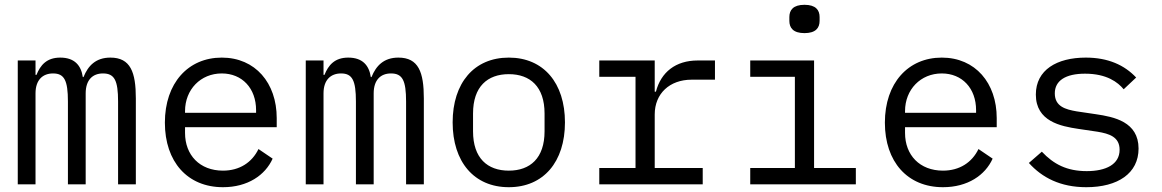

<svg xmlns="http://www.w3.org/2000/svg" viewBox="-20 -768 4840 800"><path d="M128 0V-379C128 -435 158 -462 201 -462C248 -462 263 -433 263 -345V0H337V-379C337 -435 366 -462 409 -462C457 -462 472 -433 472 -345V0H546V-358C546 -467 524 -528 440 -528C379 -528 347 -494 328 -447H325C318 -495 291 -528 231 -528C174 -528 148 -496 132 -456H128V-516H54V0Z M909 12C1012 12 1085 -38 1116 -107L1057 -147C1030 -91 978 -57 909 -57C812 -57 751 -122 751 -214V-238H1133V-276C1133 -422 1044 -528 904 -528C764 -528 667 -422 667 -257C667 -94 761 12 909 12ZM904 -462C989 -462 1047 -400 1047 -309V-298H751V-305C751 -395 816 -462 904 -462Z M1328 0V-379C1328 -435 1358 -462 1401 -462C1448 -462 1463 -433 1463 -345V0H1537V-379C1537 -435 1566 -462 1609 -462C1657 -462 1672 -433 1672 -345V0H1746V-358C1746 -467 1724 -528 1640 -528C1579 -528 1547 -494 1528 -447H1525C1518 -495 1491 -528 1431 -528C1374 -528 1348 -496 1332 -456H1328V-516H1254V0Z M2100 12C2245 12 2334 -94 2334 -258C2334 -422 2245 -528 2100 -528C1955 -528 1866 -422 1866 -258C1866 -94 1955 12 2100 12ZM2100 -57C2011 -57 1951 -109 1951 -221V-295C1951 -407 2011 -459 2100 -459C2189 -459 2249 -407 2249 -295V-221C2249 -109 2189 -57 2100 -57Z M2477 0H2908V-68H2708V-291C2708 -378 2770 -436 2862 -436H2959V-516H2887C2795 -516 2734 -467 2713 -386H2708V-516H2477V-448H2628V-68H2477Z M3332 -630C3379 -630 3395 -652 3395 -681V-697C3395 -726 3379 -748 3332 -748C3285 -748 3269 -726 3269 -697V-681C3269 -652 3285 -630 3332 -630ZM3106 0H3546V-68H3372V-516H3106V-448H3292V-68H3106Z M3909 12C4012 12 4085 -38 4116 -107L4057 -147C4030 -91 3978 -57 3909 -57C3812 -57 3751 -122 3751 -214V-238H4133V-276C4133 -422 4044 -528 3904 -528C3764 -528 3667 -422 3667 -257C3667 -94 3761 12 3909 12ZM3904 -462C3989 -462 4047 -400 4047 -309V-298H3751V-305C3751 -395 3816 -462 3904 -462Z M4506 12C4638 12 4724 -46 4724 -149C4724 -261 4621 -281 4547 -292L4466 -304C4420 -312 4375 -324 4375 -379C4375 -432 4420 -461 4501 -461C4592 -461 4638 -425 4662 -396L4714 -445C4665 -497 4597 -528 4504 -528C4384 -528 4296 -477 4296 -374C4296 -262 4400 -242 4473 -231L4554 -219C4601 -211 4645 -198 4645 -144C4645 -83 4588 -55 4508 -55C4425 -55 4370 -84 4321 -136L4267 -89C4322 -28 4398 12 4506 12Z"/></svg>

Font: IBM Mono
Style: Regular
Weight: 400
Monospace: yes
Designer: Mike Abbink, Paul van der Laan, Pieter van Rosmalen
Foundry: Bold Monday
Version: Version 2.3